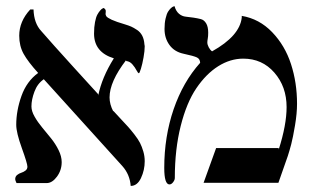

<svg xmlns="http://www.w3.org/2000/svg" viewBox="-20 -592 1040 629"><path d="M453.1 -446.8 454.1 -440.9Q454.1 -425.3 450.2 -403.6Q446.3 -381.8 441.7 -366.9Q437 -352.1 435.1 -352.1Q432.1 -352.1 427.2 -361.6Q422.4 -371.1 413.8 -381.1Q405.3 -391.1 393.1 -392.1V-395Q338.9 -324.2 338.9 -272.9Q338.9 -250.5 351.1 -227.1V-229Q358.9 -220.2 375.2 -202.9Q391.6 -185.5 399.9 -176.3Q408.2 -167 420.4 -151.4Q432.6 -135.7 438.7 -123.8Q444.8 -111.8 449.5 -95.9Q454.1 -80.1 454.1 -64Q454.1 -34.7 441.9 -8.8Q429.7 17.1 408.2 17.1Q405.3 -20.5 380.9 -47.9Q338.4 -95.2 252 -190.4Q165.5 -285.6 123 -333V-332Q102.5 -317.9 92.8 -291.7Q83 -265.6 83 -243.2Q83 -228 93.3 -210Q103.5 -191.9 118.2 -174.3Q132.8 -156.7 147.2 -138.9Q161.6 -121.1 171.9 -100.3Q182.1 -79.6 182.1 -61Q182.1 -34.2 166.5 -13.2Q150.9 7.8 132.8 7.8H34.2Q29.8 -1 29.8 -4.9Q29.8 -13.7 36.1 -18.8Q42.5 -23.9 49.8 -26.1Q57.1 -28.3 63.5 -33.2Q69.8 -38.1 69.8 -45.9Q69.8 -56.2 51.5 -106.9Q33.2 -157.7 33.2 -183.1Q33.2 -229.5 50.3 -277.6Q67.4 -325.7 105 -353Q71.8 -389.6 57.4 -415.5Q43 -441.4 43 -475.1Q43 -522 79.1 -561H89.8Q91.3 -515.6 115.2 -490.2Q149.9 -450.2 220 -373Q290 -295.9 301.8 -283.2V-278.8Q313.5 -337.9 353 -400.9Q288.1 -420.9 288.1 -481.9Q288.1 -503.4 291.3 -519.8Q294.4 -536.1 299.1 -544.4Q303.7 -552.7 308.6 -558.1Q313.5 -563.5 316.4 -564.5L319.8 -565.9Q326.2 -561.5 326.4 -556.9Q326.7 -552.2 325.9 -548.1Q325.2 -543.9 328.1 -539.1Q331.1 -534.2 345.9 -527.3Q360.8 -520.5 389.2 -512.2Q401.9 -508.3 409.7 -504.9Q417.5 -501.5 428.7 -494.1Q439.9 -486.8 446 -474.9Q452.1 -462.9 453.1 -446.8Z M772 -534.2V-540Q829.6 -530.3 871.6 -486.6Q913.6 -442.9 933.3 -382.1Q953.1 -321.3 953.1 -252Q953.1 -220.7 946.5 -181.4Q939.9 -142.1 934.1 -119.6Q928.2 -97.2 922.9 -81.1L892.1 6.8H647L688 -106.9H893.1V-102.1Q918.9 -183.1 918.9 -241.2Q918.9 -308.1 878.9 -354Q838.9 -399.9 776.9 -399.9Q734.4 -399.9 694.8 -375Q655.3 -350.1 623.3 -303Q591.3 -255.9 572 -179.4Q552.7 -103 552.7 -8.8Q552.7 -2.4 547.1 4.9Q541.5 12.2 535.2 12.2Q518.1 12.2 518.1 -42Q518.1 -144.5 548.8 -234.1Q579.6 -323.7 635.7 -386.2Q635.3 -398.9 625.2 -403.8Q615.2 -408.7 581.1 -416Q551.3 -422.4 535.2 -444.6Q519 -466.8 519 -497.1Q519 -516.6 522.5 -531.5Q525.9 -546.4 530.5 -553.7Q535.2 -561 540 -565.4Q544.9 -569.8 548.3 -570.8L551.8 -571.8Q556.2 -555.7 566.2 -547.1Q576.2 -538.6 588.4 -537.4Q600.6 -536.1 613.8 -534.2Q627 -532.2 637.7 -529.5Q648.4 -526.9 655.3 -515.6Q662.1 -504.4 662.1 -484.9Q662.1 -473.1 660.6 -465.3Q659.2 -457.5 659.2 -453.1Q659.2 -445.8 663.8 -437Q668.5 -428.2 674.8 -423.8Q765.1 -474.1 772 -534.2Z"/></svg>

Font: Linear Smooth Low Contrast
Style: Regular
Weight: 500
Designer: Philipp H. Poll, Flanker
Foundry: Philipp H. Poll, reworked by Flanker
Version: Version 1.010 | FøM Fix